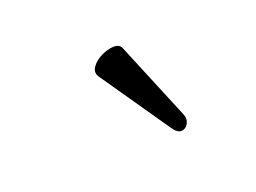

<svg xmlns="http://www.w3.org/2000/svg" viewBox="-50 -792 546 410"><g transform="rotate(-20 223.5 -587.5)"><path d="M321 -510Q326 -499 321 -489Q316 -479 306 -478Q296 -477 286 -492L179 -647Q171 -658 178.5 -669.5Q186 -681 201 -688.5Q216 -696 230 -696.5Q244 -697 248 -686Z"/></g></svg>

Font: Junicode VF
Style: Italic
Weight: 400
Italic angle: -11°
Designer: Peter S. Baker
Version: Version 2.209